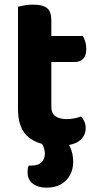

<svg xmlns="http://www.w3.org/2000/svg" viewBox="-20 -628 431 846"><path d="M59.3 -264H206.2V-157.2Q206.2 -128.6 224.2 -115.9Q242.3 -103.2 274.7 -103.2Q290.2 -103.2 307.4 -106.5Q324.6 -109.8 337 -114.8Q345.3 -105.8 351.5 -93Q357.6 -80.2 357.6 -62.8Q357.6 -29.4 329.7 -7.5Q301.8 14.5 236 14.5Q152.4 14.5 105.8 -23.3Q59.3 -61.2 59.3 -146.8ZM152.7 -354.8V-469.5H345.1Q350.4 -460.9 355.3 -445.8Q360.2 -430.8 360.2 -413.2Q360.2 -382.7 346.5 -368.8Q332.8 -354.8 309.6 -354.8ZM206.2 -238.6H59.3V-598.3Q68.8 -601 86.9 -604.3Q105 -607.6 125.4 -607.6Q167.7 -607.6 186.9 -592.6Q206.2 -577.6 206.2 -538.1ZM157.2 -4.3 238.3 -33Q273.9 -12.4 288.2 18.1Q302.5 48.7 302.5 84.2Q302.5 134.5 271 166.7Q239.4 198.9 184.6 198.9Q146.7 198.9 124.1 181Q101.4 163.2 101.4 130.2Q101.4 113.9 105.9 101.6H117.1Q149.3 101.6 163.5 86.5Q177.8 71.4 177.8 48.4Q177.8 36.8 172.9 22.1Q168.1 7.4 157.2 -4.3Z"/></svg>

Font: Baloo Bhaijaan 2
Style: Regular
Weight: 400
Designer: Sanskriti Dholi, Noopur Datye and Ek Type
Foundry: Ek Type
Version: Version 1.701